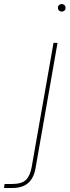

<svg xmlns="http://www.w3.org/2000/svg" viewBox="-131 -718 347 958"><path d="M-111 220 -108 200H-71Q-23 200 -2 180Q19 160 27 116L136 -504H156L46 123Q41 152 27.5 174Q14 196 -9.5 208Q-33 220 -71 220ZM177 -660Q170 -660 164 -665Q158 -670 158 -679Q158 -688 164 -693Q170 -698 177 -698Q184 -698 190 -693Q196 -688 196 -679Q196 -670 190.5 -665Q185 -660 177 -660Z"/></svg>

Font: DM Sans Thin
Style: Italic
Weight: 250
Italic angle: -10°
Designer: Colophon Foundry, Jonny Pinhorn
Foundry: Colophon Foundry
Version: Version 4.004;gftools[0.9.30]